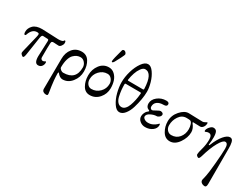

<svg xmlns="http://www.w3.org/2000/svg" viewBox="-68 -1423 3192 2433"><g transform="rotate(30 1528.0 -206.0)"><path d="M506 -430Q521 -430 521 -399Q521 -377 504 -354.5Q487 -332 469 -332Q454 -332 428 -334Q402 -336 397 -336Q379 -336 371.5 -330.5Q364 -325 363 -305Q360 -261 360 -99Q360 -82 370 -73Q380 -64 392 -64Q401 -64 409 -67.5Q417 -71 421.5 -74.5Q426 -78 427 -78Q437 -78 437 -62Q437 -33 419 -9.5Q401 14 367 14Q313 14 313 -86Q313 -111 317.5 -199Q322 -287 322 -312Q322 -337 308 -337L241 -340Q229 -341 222.5 -331.5Q216 -322 212 -299L172 -34Q164 17 149 17Q139 17 124.5 2.5Q110 -12 110 -20Q110 -36 119 -70L171 -284Q178 -311 178 -329Q178 -345 149 -345Q77 -345 45 -247Q41 -236 31 -236Q15 -236 15 -276Q15 -327 56 -368.5Q97 -410 185 -410Q227 -410 309.5 -405Q392 -400 423 -400Q452 -400 470 -404.5Q488 -409 493 -415Q498 -421 500.5 -425.5Q503 -430 506 -430Z M874 -246Q874 -284 848 -314.5Q822 -345 786 -345Q759 -345 734.5 -334.5Q710 -324 686 -300Q662 -276 647.5 -228Q633 -180 633 -112Q633 -95 652 -79.5Q671 -64 692 -64Q874 -64 874 -246ZM634 -22Q634 20 639 78Q642 115 648.5 158Q655 201 659.5 228.5Q664 256 664 263Q664 277 659 281Q654 285 639 285Q615 285 598 272Q581 259 581 234Q581 228 582.5 34Q584 -160 584 -204Q584 -296 633 -355Q682 -414 764 -414Q837 -414 874.5 -354Q912 -294 912 -208Q912 -122 858 -54Q804 14 724 14Q683 14 644 -37Q635 -42 634 -22Z M1186 -512Q1173 -490 1162 -490Q1153 -490 1153 -503Q1153 -531 1194 -679Q1199 -697 1219 -697Q1233 -697 1245 -683Q1257 -669 1257 -656Q1257 -649 1230.5 -595.5Q1204 -542 1186 -512ZM1272 -235Q1272 -273 1247.5 -303.5Q1223 -334 1187 -334Q1119 -334 1070.5 -282Q1022 -230 1022 -160Q1022 -121 1044.5 -92.5Q1067 -64 1102 -64Q1172 -64 1222 -114Q1272 -164 1272 -235ZM1122 14Q1054 14 1018 -49Q982 -112 982 -195Q982 -283 1032 -348.5Q1082 -414 1162 -414Q1211 -414 1246.5 -380Q1282 -346 1297 -298Q1312 -250 1312 -195Q1312 -111 1257.5 -48.5Q1203 14 1122 14Z M1572 -697Q1614 -697 1652.5 -642Q1691 -587 1711.5 -515.5Q1732 -444 1732 -386Q1732 -335 1721 -270.5Q1710 -206 1690 -140.5Q1670 -75 1634 -30.5Q1598 14 1554 14Q1511 14 1472 -44.5Q1433 -103 1412.5 -182.5Q1392 -262 1392 -331Q1392 -408 1416.5 -492.5Q1441 -577 1483.5 -637Q1526 -697 1572 -697ZM1572 -623Q1542 -623 1515 -586Q1488 -549 1472 -501Q1456 -453 1448 -401Q1446 -388 1458 -388L1672 -387Q1684 -387 1684 -400Q1676 -623 1572 -623ZM1661 -338 1449 -339Q1437 -339 1437 -324Q1437 -282 1441 -243Q1445 -204 1455 -158Q1465 -112 1489 -84Q1513 -56 1548 -56Q1576 -56 1599 -79.5Q1622 -103 1636.5 -143Q1651 -183 1660.5 -228Q1670 -273 1674 -323Q1675 -332 1672.5 -335Q1670 -338 1661 -338Z M2081 -99Q2081 -50 2037.5 -18Q1994 14 1933 14Q1889 14 1855.5 -13.5Q1822 -41 1822 -81Q1822 -106 1832.5 -129Q1843 -152 1852.5 -161.5Q1862 -171 1870 -177Q1885 -189 1872 -195Q1855 -203 1846.5 -209Q1838 -215 1830 -230Q1822 -245 1822 -268Q1822 -326 1876 -369Q1930 -412 2001 -412Q2045 -412 2045 -381Q2045 -348 1998 -348Q1939 -348 1905.5 -323Q1872 -298 1872 -252Q1872 -236 1881.5 -226Q1891 -216 1904 -216Q1913 -216 1951.5 -238.5Q1990 -261 2005 -261Q2023 -261 2035 -252.5Q2047 -244 2047 -232Q2047 -212 2028.5 -196Q2010 -180 1992 -180Q1954 -180 1908 -157Q1862 -134 1862 -100Q1862 -83 1884 -67.5Q1906 -52 1938 -52Q1977 -52 2008 -68Q2039 -84 2055 -100L2071 -116Q2081 -116 2081 -99Z M2293 14Q2224 14 2185 -51Q2146 -116 2146 -195Q2146 -281 2205.5 -348.5Q2265 -416 2326 -416Q2346 -416 2425 -413Q2504 -410 2531 -410Q2545 -410 2566 -422L2587 -433Q2595 -433 2595 -424Q2595 -388 2576.5 -364.5Q2558 -341 2535 -341Q2527 -341 2482.5 -342.5Q2438 -344 2435 -344Q2429 -344 2427.5 -340Q2426 -336 2431 -330Q2475 -276 2475 -223Q2475 -142 2421 -64Q2367 14 2293 14ZM2186 -160Q2186 -119 2210.5 -91.5Q2235 -64 2271 -64Q2343 -64 2385.5 -115.5Q2428 -167 2428 -239Q2428 -273 2417 -307.5Q2406 -342 2383 -347Q2365 -350 2333 -350Q2266 -350 2226 -290.5Q2186 -231 2186 -160Z M2718 -256Q2718 -328 2670 -328Q2652 -328 2638 -321.5Q2624 -315 2623 -315Q2613 -315 2613 -327Q2613 -352 2639.5 -383Q2666 -414 2691 -414Q2726 -414 2739.5 -388Q2753 -362 2753 -307Q2753 -260 2745 -201Q2743 -194 2750 -194Q2752 -194 2753 -194Q2754 -194 2756 -196.5Q2758 -199 2760 -205Q2800 -304 2847 -359Q2894 -414 2934 -414Q2952 -414 2963.5 -402.5Q2975 -391 2980 -369Q2985 -347 2986.5 -327Q2988 -307 2988 -278V235Q2988 285 2964 285Q2936 285 2915.5 270.5Q2895 256 2896 231Q2896 230 2912 161Q2922 121 2936 -32.5Q2950 -186 2950 -257Q2950 -334 2909 -334Q2875 -334 2827.5 -249Q2780 -164 2741 -28Q2728 14 2715 14Q2706 14 2692.5 3.5Q2679 -7 2679 -20Q2679 -45 2700 -119Q2718 -186 2718 -256Z"/></g></svg>

Font: EB Garamond 08
Style: Regular
Weight: 400
Version: Version 0.016 ; ttfautohint (v1.5)